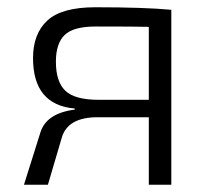

<svg xmlns="http://www.w3.org/2000/svg" viewBox="-20 -509 577 529"><path d="M186 -207V-210Q71 -220 71 -349Q71 -416 110.5 -452.5Q150 -489 243 -489Q378 -489 452 -482V0H390V-186H249Q166 -186 150 -129L112 0H46L91 -143Q107 -197 186 -207ZM390 -234V-435Q355 -436 244 -436Q182 -436 158 -412.5Q134 -389 134 -339Q134 -284 160 -259Q186 -234 252 -234Z"/></svg>

Font: Exo 2.0 Light
Style: Regular
Weight: 300
Designer: Natanael Gama
Version: Version 1.001;PS 001.001;hotconv 1.0.70;makeotf.lib2.5.58329